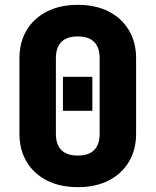

<svg xmlns="http://www.w3.org/2000/svg" viewBox="-20 -760 640 790"><path d="M300 10Q227 10 173 -17.5Q119 -45 89.5 -94.5Q60 -144 60 -210V-520Q60 -586 89.5 -635.5Q119 -685 173 -712.5Q227 -740 300 -740Q374 -740 427.5 -712.5Q481 -685 510.5 -635.5Q540 -586 540 -520V-210Q540 -144 510.5 -94.5Q481 -45 427.5 -17.5Q374 10 300 10ZM300 -120Q390 -120 390 -210V-520Q390 -610 300 -610Q210 -610 210 -520V-210Q210 -120 300 -120ZM239 -304V-444H360V-304Z"/></svg>

Font: NKDuy Mono ExtraBold
Style: Regular
Weight: 800
Monospace: yes
Designer: NKDuy
Foundry: NKDuy
Version: Version 2.251; ttfautohint (v1.8.4.7-5d5b)